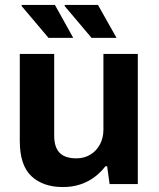

<svg xmlns="http://www.w3.org/2000/svg" viewBox="-20 -744 641 776"><path d="M234 12Q154 12 107 -32Q60 -76 60 -174V-526H199V-197Q199 -171 205 -153.5Q211 -136 222.5 -125Q234 -114 251 -109Q268 -104 289 -104Q320 -104 345 -119Q370 -134 384 -160.5Q398 -187 398 -220V-526H537V0H423L413 -72H406Q387 -47 361.5 -28Q336 -9 304 1.5Q272 12 234 12ZM350 -591 241 -720 242 -724H376L451 -591ZM176 -591 67 -720 68 -724H202L276 -591Z"/></svg>

Font: Archivo SemiBold
Style: Bold
Weight: 700
Version: Version 2.001